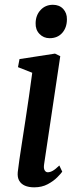

<svg xmlns="http://www.w3.org/2000/svg" viewBox="-20 -792 336 822"><path d="M126.5 10Q103 10 86.5 2.8Q70 -4.5 62 -18.8Q54 -33 56 -55Q58 -74.5 63 -108.5Q68 -142.5 74.8 -186.2Q81.5 -230 89.2 -279.5Q97 -329 104.2 -380.5Q111.5 -432 118 -480.5L57 -504.5L63.5 -539L215.5 -562.5L238 -551.5L169 -90Q166 -72 171 -63.2Q176 -54.5 184.5 -54.5Q194.5 -54.5 205.8 -60.8Q217 -67 234 -83.5L246.5 -57Q241 -49 225.2 -33Q209.5 -17 184.5 -3.5Q159.5 10 126.5 10ZM192.5 -628.5Q166.5 -628.5 149 -646.8Q131.5 -665 132.5 -693Q133 -727 153.8 -749.2Q174.5 -771.5 206.5 -771.5Q234 -771.5 250.5 -753.8Q267 -736 266.5 -709.5Q266.5 -674 246.5 -651.2Q226.5 -628.5 192.5 -628.5Z"/></svg>

Font: Merriweather 28pt Medium
Style: Italic
Weight: 500
Italic angle: -7.8°
Version: Version 2.101